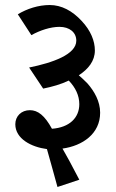

<svg xmlns="http://www.w3.org/2000/svg" viewBox="-20 -654 461 765"><path d="M209 91 296 62C264 0 244 -36 229 -62C309 -73 379 -121 379 -205C379 -250 356 -290 329 -321C317 -333 306 -344 294 -354C332 -379 358 -411 358 -453C358 -490 342 -532 305 -571C268 -611 225 -634 178 -634C133 -634 87 -619 51 -597L105 -514C139 -533 181 -547 217 -547C257 -547 284 -525 284 -492C284 -437 190 -404 96 -385L152 -301C187 -308 223 -318 254 -333C281 -305 296 -273 296 -239C296 -185 257 -146 187 -141C158 -194 131 -215 99 -215C65 -215 41 -191 41 -159C41 -101 105 -68 167 -60C179 -19 195 41 209 91Z"/></svg>

Font: Noto Serif Devanagari SemiCondensed Medium
Style: Regular
Weight: 500
Width: 4
Designer: Universal Thirst, Indian Type Foundry and the Monotype Design Team
Foundry: Monotype Imaging Inc.
Version: Version 2.004